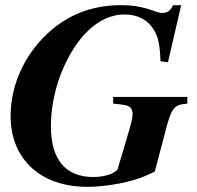

<svg xmlns="http://www.w3.org/2000/svg" viewBox="-20 -705 762 743"><path d="M705 -330H418V-304C461 -300 470 -298 481 -292C487 -288 493 -277 493 -268C493 -243 488 -229 466 -154L435 -50C422 -31 380 -20 341 -20C235 -20 177 -86 177 -216C177 -340 222 -464 289 -551C333 -607 393 -649 462 -649C514 -649 554 -627 577 -587C593 -559 599 -529 601 -468L630 -464L681 -685H650C639 -663 628 -655 608 -655C599 -655 591 -657 572 -664C529 -679 494 -685 448 -685C346 -685 258 -654 184 -593C84 -510 21 -386 21 -256C21 -86 141 18 317 18C395 18 494 -1 551 -28L579 -41L623 -208C645 -290 655 -300 705 -304Z"/></svg>

Font: XITS
Style: Bold Italic
Weight: 700
Italic angle: -16.33°
Designer: MicroPress Inc., with final additions and corrections provided by Coen Hoffman, Elsevier (retired)
Version: Version 1.302